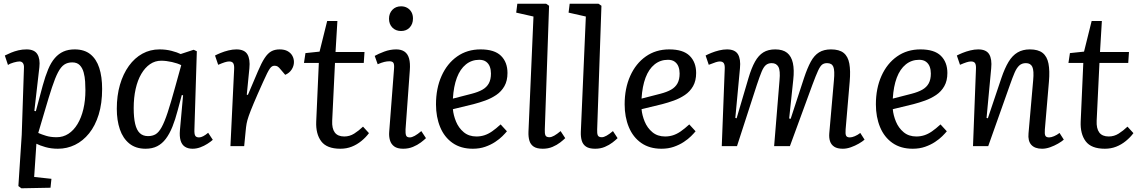

<svg xmlns="http://www.w3.org/2000/svg" viewBox="-20 -787 6140 1034"><path d="M109 -421Q110 -438 103.5 -447Q97 -456 85 -456Q74 -456 54 -450.5Q34 -445 23 -437L6 -488Q22 -496 40 -503.5Q58 -511 79 -516Q100 -521 123 -521Q165 -521 181 -495.5Q197 -470 192 -425L165 -190L173 -188L210 -326Q224 -377 239.5 -414Q255 -451 275.5 -474.5Q296 -498 322 -509.5Q348 -521 382 -521Q434 -521 466.5 -495Q499 -469 514.5 -421.5Q530 -374 530 -308Q530 -230 511.5 -170Q493 -110 460 -69Q427 -28 384 -7Q341 14 292 14Q255 14 224 5Q193 -4 176 -13L164 166L257 176L252 224L95 227L79 215L97 -61ZM369 -451Q344 -451 326 -439Q308 -427 292.5 -397.5Q277 -368 260 -316.5Q243 -265 220 -186L186 -71Q204 -63 228.5 -55.5Q253 -48 285 -48Q320 -48 348.5 -66.5Q377 -85 397.5 -119Q418 -153 429 -199.5Q440 -246 440 -301Q440 -322 438.5 -347.5Q437 -373 430.5 -397Q424 -421 409.5 -436Q395 -451 369 -451Z M1027 -90Q1026 -65 1031.5 -56Q1037 -47 1052 -47Q1062 -47 1074.5 -53.5Q1087 -60 1101 -72L1126 -34Q1115 -24 1097 -12.5Q1079 -1 1058.5 6.5Q1038 14 1017 14Q992 14 975.5 3Q959 -8 952.5 -30.5Q946 -53 949 -86L966 -274L959 -275L937 -193Q924 -143 908.5 -104.5Q893 -66 873 -39.5Q853 -13 826.5 0.5Q800 14 764 14Q711 14 676.5 -14Q642 -42 625.5 -90.5Q609 -139 609 -201Q609 -272 626 -330.5Q643 -389 674 -432Q705 -475 747 -498Q789 -521 839 -521Q874 -521 904.5 -513Q935 -505 953 -496L1023 -519L1040 -511ZM777 -54Q801 -54 818 -64Q835 -74 850.5 -102Q866 -130 883 -181.5Q900 -233 923 -317L956 -436Q937 -446 906 -453Q875 -460 848 -460Q815 -460 788 -441.5Q761 -423 741 -389Q721 -355 710.5 -308Q700 -261 700 -205Q700 -153 708 -119.5Q716 -86 733 -70Q750 -54 777 -54Z M1241 -416Q1242 -437 1236 -446.5Q1230 -456 1214 -456Q1204 -456 1190 -451.5Q1176 -447 1155 -438L1138 -488Q1149 -494 1168.5 -502Q1188 -510 1210.5 -515.5Q1233 -521 1253 -521Q1296 -521 1312 -495Q1328 -469 1323 -419L1309 -277L1315 -276L1369 -403Q1388 -448 1405 -474Q1422 -500 1441 -510.5Q1460 -521 1486 -521Q1512 -521 1529 -511.5Q1546 -502 1554.5 -486.5Q1563 -471 1563 -453Q1563 -432 1551 -413Q1539 -394 1516 -384L1493 -411Q1482 -425 1475 -429Q1468 -433 1459 -433Q1452 -433 1446 -430Q1440 -427 1433.5 -418Q1427 -409 1418.5 -392Q1410 -375 1397 -346Q1364 -273 1346 -230Q1328 -187 1319.5 -162.5Q1311 -138 1308 -121Q1305 -104 1303 -82L1295 0H1221Z M1625 -501 1701 -509 1742 -674H1797L1787 -507H1943L1939 -448H1784L1769 -137Q1767 -95 1783 -73.5Q1799 -52 1834 -52Q1863 -52 1887.5 -67.5Q1912 -83 1935 -105L1967 -70Q1950 -47 1926 -27.5Q1902 -8 1874 3Q1846 14 1813 14Q1740 14 1710 -26Q1680 -66 1683 -133L1697 -448H1617Z M2102 -416Q2104 -439 2099 -448Q2094 -457 2077 -457Q2064 -457 2049.5 -453.5Q2035 -450 2014 -441L1998 -486Q2017 -497 2049 -509Q2081 -521 2114 -521Q2141 -521 2158.5 -509Q2176 -497 2183 -472Q2190 -447 2187 -408L2164 -90Q2163 -68 2167 -57.5Q2171 -47 2187 -47Q2198 -47 2213.5 -55.5Q2229 -64 2249 -81L2274 -43Q2264 -33 2246 -19.5Q2228 -6 2204 4Q2180 14 2151 14Q2120 14 2103 1.5Q2086 -11 2080 -32Q2074 -53 2076 -77ZM2075 -686Q2075 -715 2093 -734Q2111 -753 2140 -753Q2159 -753 2173.5 -744.5Q2188 -736 2196 -721.5Q2204 -707 2204 -687Q2204 -658 2186.5 -639Q2169 -620 2140 -620Q2111 -620 2093 -638.5Q2075 -657 2075 -686Z M2568 -521Q2643 -521 2678 -486.5Q2713 -452 2713 -394Q2713 -352 2696.5 -323Q2680 -294 2652.5 -275.5Q2625 -257 2593 -245.5Q2561 -234 2530 -226L2419 -199Q2422 -166 2436 -132Q2450 -98 2477.5 -75Q2505 -52 2546 -52Q2568 -52 2588.5 -58.5Q2609 -65 2630 -79.5Q2651 -94 2676 -117L2710 -80Q2701 -69 2685.5 -53.5Q2670 -38 2646.5 -22.5Q2623 -7 2593 3.5Q2563 14 2526 14Q2462 14 2417.5 -17Q2373 -48 2350.5 -102.5Q2328 -157 2328 -225Q2328 -311 2358 -378Q2388 -445 2442 -483Q2496 -521 2568 -521ZM2624 -391Q2624 -411 2618 -427.5Q2612 -444 2598 -454.5Q2584 -465 2561 -465Q2520 -465 2489 -440Q2458 -415 2440.5 -368.5Q2423 -322 2419 -256L2520 -282Q2555 -291 2578 -304Q2601 -317 2612.5 -338Q2624 -359 2624 -391Z M2853 -698 2760 -719 2766 -767H2921L2937 -756L2914 -90Q2913 -68 2917.5 -58Q2922 -48 2939 -48Q2950 -48 2965 -56.5Q2980 -65 2999 -81L3024 -43Q3014 -33 2996.5 -19.5Q2979 -6 2955.5 4Q2932 14 2903 14Q2871 14 2854 2.5Q2837 -9 2831 -29.5Q2825 -50 2826 -77Z M3135 -698 3042 -719 3048 -767H3203L3219 -756L3196 -90Q3195 -68 3199.5 -58Q3204 -48 3221 -48Q3232 -48 3247 -56.5Q3262 -65 3281 -81L3306 -43Q3296 -33 3278.5 -19.5Q3261 -6 3237.5 4Q3214 14 3185 14Q3153 14 3136 2.5Q3119 -9 3113 -29.5Q3107 -50 3108 -77Z M3584 -521Q3659 -521 3694 -486.5Q3729 -452 3729 -394Q3729 -352 3712.5 -323Q3696 -294 3668.5 -275.5Q3641 -257 3609 -245.5Q3577 -234 3546 -226L3435 -199Q3438 -166 3452 -132Q3466 -98 3493.5 -75Q3521 -52 3562 -52Q3584 -52 3604.5 -58.5Q3625 -65 3646 -79.5Q3667 -94 3692 -117L3726 -80Q3717 -69 3701.5 -53.5Q3686 -38 3662.5 -22.5Q3639 -7 3609 3.5Q3579 14 3542 14Q3478 14 3433.5 -17Q3389 -48 3366.5 -102.5Q3344 -157 3344 -225Q3344 -311 3374 -378Q3404 -445 3458 -483Q3512 -521 3584 -521ZM3640 -391Q3640 -411 3634 -427.5Q3628 -444 3614 -454.5Q3600 -465 3577 -465Q3536 -465 3505 -440Q3474 -415 3456.5 -368.5Q3439 -322 3435 -256L3536 -282Q3571 -291 3594 -304Q3617 -317 3628.5 -338Q3640 -359 3640 -391Z M4178 -354Q4183 -407 4172 -427Q4161 -447 4136 -447Q4117 -447 4104.5 -436.5Q4092 -426 4081.5 -400.5Q4071 -375 4056 -330L3949 0H3867L3883 -416Q3884 -437 3878 -446.5Q3872 -456 3856 -456Q3848 -456 3835 -452Q3822 -448 3797 -438L3780 -488Q3791 -494 3810.5 -502Q3830 -510 3852.5 -515.5Q3875 -521 3895 -521Q3938 -521 3954 -495Q3970 -469 3965 -419L3940 -152L3947 -150L4011 -367Q4027 -421 4046 -455Q4065 -489 4091 -505Q4117 -521 4155 -521Q4196 -521 4219 -502.5Q4242 -484 4250 -447.5Q4258 -411 4252 -357L4230 -149L4238 -147L4310 -367Q4328 -421 4346.5 -455Q4365 -489 4391 -505Q4417 -521 4455 -521Q4500 -521 4523.5 -502Q4547 -483 4554 -444.5Q4561 -406 4556 -348L4534 -90Q4532 -66 4536.5 -56.5Q4541 -47 4557 -47Q4568 -47 4583.5 -53.5Q4599 -60 4613 -71L4636 -35Q4625 -25 4605 -13.5Q4585 -2 4562.5 6Q4540 14 4519 14Q4489 14 4472.5 3Q4456 -8 4450 -26.5Q4444 -45 4446 -69L4471 -354Q4476 -407 4468 -427Q4460 -447 4434 -447Q4418 -447 4407.5 -439Q4397 -431 4385.5 -406Q4374 -381 4355 -330L4234 0H4149Z M4937 -521Q5012 -521 5047 -486.5Q5082 -452 5082 -394Q5082 -352 5065.5 -323Q5049 -294 5021.5 -275.5Q4994 -257 4962 -245.5Q4930 -234 4899 -226L4788 -199Q4791 -166 4805 -132Q4819 -98 4846.5 -75Q4874 -52 4915 -52Q4937 -52 4957.5 -58.5Q4978 -65 4999 -79.5Q5020 -94 5045 -117L5079 -80Q5070 -69 5054.5 -53.5Q5039 -38 5015.5 -22.5Q4992 -7 4962 3.5Q4932 14 4895 14Q4831 14 4786.5 -17Q4742 -48 4719.5 -102.5Q4697 -157 4697 -225Q4697 -311 4727 -378Q4757 -445 4811 -483Q4865 -521 4937 -521ZM4993 -391Q4993 -411 4987 -427.5Q4981 -444 4967 -454.5Q4953 -465 4930 -465Q4889 -465 4858 -440Q4827 -415 4809.5 -368.5Q4792 -322 4788 -256L4889 -282Q4924 -291 4947 -304Q4970 -317 4981.5 -338Q4993 -359 4993 -391Z M5709 -35Q5698 -25 5678 -13.5Q5658 -2 5635.5 6Q5613 14 5592 14Q5553 14 5534 -7Q5515 -28 5519 -69L5544 -354Q5549 -407 5539.5 -427Q5530 -447 5505 -447Q5483 -447 5469 -434Q5455 -421 5444 -395.5Q5433 -370 5419 -330L5302 0H5220L5236 -416Q5237 -438 5231 -447Q5225 -456 5209 -456Q5199 -456 5185 -451.5Q5171 -447 5150 -438L5133 -488Q5144 -494 5163.5 -502Q5183 -510 5205.5 -515.5Q5228 -521 5248 -521Q5291 -521 5307 -495Q5323 -469 5318 -419L5293 -152L5300 -150L5373 -367Q5391 -420 5411.5 -454Q5432 -488 5460 -504.5Q5488 -521 5526 -521Q5571 -521 5595 -502Q5619 -483 5626.5 -444.5Q5634 -406 5629 -348L5607 -90Q5605 -66 5609.5 -56.5Q5614 -47 5630 -47Q5641 -47 5656.5 -53.5Q5672 -60 5686 -71Z M5742 -501 5818 -509 5859 -674H5914L5904 -507H6060L6056 -448H5901L5886 -137Q5884 -95 5900 -73.5Q5916 -52 5951 -52Q5980 -52 6004.5 -67.5Q6029 -83 6052 -105L6084 -70Q6067 -47 6043 -27.5Q6019 -8 5991 3Q5963 14 5930 14Q5857 14 5827 -26Q5797 -66 5800 -133L5814 -448H5734Z"/></svg>

Font: Literata
Style: Italic
Weight: 400
Italic angle: -2°
Designer: Latin by Veronika Burian and Jose Scaglione. Greek by Irene Vlachou. Cyrillic by Vera Evstafieva
Foundry: TypeTogether
Version: Version 3.103;gftools[0.9.29]